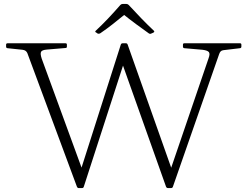

<svg xmlns="http://www.w3.org/2000/svg" viewBox="-20 -956 1254 976"><path d="M380 0Q374 0 371 -7L119 -686Q116 -693 110 -697.5Q104 -702 94 -703L18 -711Q11 -712 11 -719V-729Q11 -736 19 -736H313Q320 -736 320 -729V-719Q320 -712 313 -712L218 -704Q193 -702 188.5 -692Q184 -682 192 -658L411 -59L376 -46L594 -729Q596 -736 604 -736H620Q627 -736 629 -729L866 -59L831 -47L1040 -659Q1049 -683 1041.5 -691.5Q1034 -700 1009 -703L917 -711Q910 -712 910 -719V-729Q910 -736 917 -736H1200Q1207 -736 1207 -729V-719Q1207 -712 1200 -711L1116 -701Q1107 -700 1102 -695Q1097 -690 1094 -681L859 -7Q857 0 849 0H834Q827 0 824 -7L593 -657L622 -674L406 -7Q404 0 397 0ZM468 -791Q461 -795 467 -800Q498 -829 528.5 -861Q559 -893 592 -931Q597 -936 604 -936H622Q629 -936 634 -931Q669 -893 700 -861Q731 -829 762 -800Q767 -795 761 -791Q759 -790 756 -788.5Q753 -787 750 -786Q744 -782 737 -786Q706 -808 671.5 -833.5Q637 -859 601 -888H621Q587 -860 554 -834Q521 -808 490 -787Q484 -783 477 -785Q475 -787 472.5 -788.5Q470 -790 468 -791Z"/></svg>

Font: Hahmlet ExtraLight
Style: Regular
Weight: 250
Designer: Minjoo Ham & Mark Frömberg
Foundry: hypertype
Version: Version 1.002